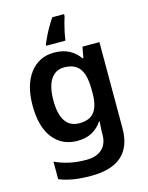

<svg xmlns="http://www.w3.org/2000/svg" viewBox="-144 -854 914 1183"><g transform="rotate(-15 313.0 -263.0)"><path d="M262 -553Q317 -553 357 -532Q397 -511 423 -473H428L441 -543H549V6Q549 83 520.5 135Q492 187 434 213.5Q376 240 287 240Q225 240 175.5 232Q126 224 85 207V95Q127 115 176 126Q225 137 285 137Q350 137 385 104Q420 71 420 13V-3Q420 -16 421.5 -36.5Q423 -57 424 -71H420Q395 -33 356 -11.5Q317 10 262 10Q164 10 107 -63Q50 -136 50 -271Q50 -403 107.5 -478Q165 -553 262 -553ZM298 -449Q242 -449 212 -402.5Q182 -356 182 -269Q182 -181 212 -136.5Q242 -92 301 -92Q334 -92 358 -101.5Q382 -111 397 -130.5Q412 -150 419.5 -179.5Q427 -209 427 -250V-272Q427 -333 414 -372Q401 -411 372.5 -430Q344 -449 298 -449ZM383 -753Q377 -735 370 -708.5Q363 -682 357.5 -655Q352 -628 349 -606H227V-616Q236 -637 248 -662Q260 -687 275.5 -714Q291 -741 308 -766H383Z"/></g></svg>

Font: Noto Sans Syriac Eastern SemiBold
Style: Regular
Weight: 600
Designer: Patrick Giasson and the Monotype Design Team
Foundry: Monotype Imaging Inc.
Version: Version 3.001